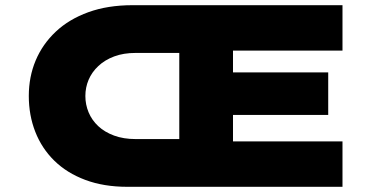

<svg xmlns="http://www.w3.org/2000/svg" viewBox="-20 -720 1442 740"><path d="M471 0Q380 0 309 -26.5Q238 -53 189.5 -100.5Q141 -148 116 -212Q91 -276 91 -350Q91 -424 117.5 -487Q144 -550 195 -598Q246 -646 320.5 -673Q395 -700 491 -700H1300V-525H878V-441H1245V-277H878V-175H1300V0ZM309 -350Q309 -317 321.5 -287Q334 -257 358.5 -234Q383 -211 419.5 -197.5Q456 -184 503 -184H671V-516H503Q456 -516 420 -502.5Q384 -489 359 -465.5Q334 -442 321.5 -412.5Q309 -383 309 -350Z"/></svg>

Font: Lexend Mega Black
Style: Regular
Weight: 900
Version: Version 1.007